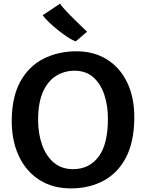

<svg xmlns="http://www.w3.org/2000/svg" viewBox="-20 -1035 808 1063"><path d="M381.5 8Q275.5 10 199.2 -38.2Q123 -86.5 83 -174Q43 -261.5 45 -376Q47.5 -503.5 94 -586Q140.5 -668.5 219.2 -709Q298 -749.5 396.5 -751Q497.5 -752.5 572 -706Q646.5 -659.5 686.2 -574Q726 -488.5 723.5 -372.5Q721 -245 676.5 -161.2Q632 -77.5 555.8 -35.8Q479.5 6 381.5 8ZM384.5 -98.5Q473.5 -98.5 525.5 -167Q577.5 -235.5 577.5 -377.5Q577.5 -451.5 557 -512Q536.5 -572.5 495.5 -608Q454.5 -643.5 392.5 -643.5Q338 -643.5 292 -615.8Q246 -588 218.5 -527.8Q191 -467.5 191 -370Q191 -295.5 212.8 -233.8Q234.5 -172 277.5 -135.2Q320.5 -98.5 384.5 -98.5ZM462 -859.5 399 -805.5Q382.5 -811.5 357.5 -827.5Q332.5 -843.5 305.2 -865Q278 -886.5 254.2 -909Q230.5 -931.5 216 -950.5L313 -1015Q315 -1009 329.8 -992Q344.5 -975 365.2 -954Q386 -933 407 -912.5Q428 -892 443.2 -877.5Q458.5 -863 462 -859.5Z"/></svg>

Font: Merriweather Sans SemiBold
Style: Regular
Weight: 600
Designer: Eben Sorkin
Foundry: Eben Sorkin
Version: Version 2.001